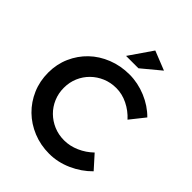

<svg xmlns="http://www.w3.org/2000/svg" viewBox="-256 -1063 1207 1207"><g transform="rotate(45 348.0 -459.5)"><path d="M537 -874 413 -771H303L409 -925ZM593 -494Q555 -536 505 -560.5Q455 -585 403 -585Q353 -585 310.5 -567Q268 -549 236 -517.5Q204 -486 186 -444Q168 -402 168 -353Q168 -304 186 -261.5Q204 -219 236 -187.5Q268 -156 310.5 -138Q353 -120 403 -120Q454 -120 504 -142Q554 -164 593 -202L672 -114Q618 -59 545 -26.5Q472 6 396 6Q319 6 252 -21.5Q185 -49 136 -97Q87 -145 59 -210Q31 -275 31 -351Q31 -426 59.5 -490.5Q88 -555 137.5 -602.5Q187 -650 255 -677Q323 -704 401 -704Q476 -704 548 -674Q620 -644 671 -592Z"/></g></svg>

Font: QuotatisMedium
Style: Regular
Weight: 500
Designer: Julieta Ulanovsky
Foundry: Quotatis-Medium
Version: Version 4.000;PS 004.000;hotconv 1.0.88;makeotf.lib2.5.64775